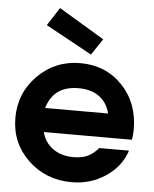

<svg xmlns="http://www.w3.org/2000/svg" viewBox="-57 -873 748 933"><g transform="rotate(5 317.0 -406.0)"><path d="M141 -737 198 -825 420 -692 367 -613ZM447 -164H592Q567 -86 493.5 -36.5Q420 13 328 13Q201 13 114.5 -70Q28 -153 28 -275Q28 -397 113 -482Q198 -567 320 -567Q444 -567 525 -482.5Q606 -398 606 -269Q606 -240 601 -218H172Q184 -168 225 -138.5Q266 -109 325 -109Q366 -109 393.5 -121.5Q421 -134 447 -164ZM168 -335H475Q462 -388 422.5 -416.5Q383 -445 322 -445Q200 -445 168 -335Z"/></g></svg>

Font: Involve
Style: Bold
Weight: 700
Designer: Stefan Peev
Foundry: Context Ltd.
Version: Version 1.001